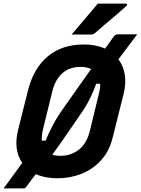

<svg xmlns="http://www.w3.org/2000/svg" viewBox="-40 -966 779 1062"><path d="M501 -946H656Q662 -946 663 -941.5Q664 -937 658 -932Q634 -911 616 -895Q598 -879 580 -864Q562 -849 539 -829.5Q516 -810 483 -781Q480 -779 475.5 -777Q471 -775 465 -775H356Q394 -820 428.5 -860Q463 -900 501 -946ZM424 -720Q491 -720 541 -697Q554 -714 564.5 -729.5Q575 -745 584 -757Q593 -770 598 -773Q603 -776 613 -776H719Q692 -741 666.5 -706.5Q641 -672 615 -638Q643 -601 650.5 -551.5Q658 -502 643 -444L584 -208Q565 -130 519 -79.5Q473 -29 410.5 -4.5Q348 20 278 20Q209 20 158 -3Q144 15 131.5 32Q119 49 108 64Q101 73 98 74.5Q95 76 88 76H-20Q-6 57 13 31Q32 5 50.5 -20.5Q69 -46 83 -65Q33 -139 60 -247L114 -463Q145 -588 224 -654Q303 -720 424 -720ZM199 -256Q189 -216 191 -188H212Q228 -227 249.5 -268.5Q271 -310 295 -345Q339 -408 383 -470Q427 -532 464 -584Q441 -596 405 -596Q345 -596 305.5 -561.5Q266 -527 250 -463ZM423 -360Q380 -298 336.5 -234Q293 -170 249 -110Q269 -104 293 -104Q352 -104 396 -138Q440 -172 457 -242L508 -452Q515 -480 514 -503H492Q480 -467 461.5 -429Q443 -391 423 -360Z"/></svg>

Font: Recursive Sn Lnr St
Style: Bold Italic
Weight: 700
Italic angle: -15°
Version: Version 1.079;hotconv 1.0.112;makeotfexe 2.5.65598; ttfautoh